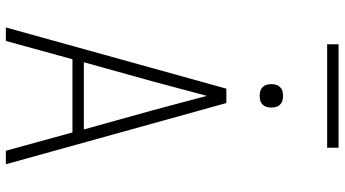

<svg xmlns="http://www.w3.org/2000/svg" viewBox="-274 -874 1149 640"><g transform="rotate(90 300.0 -554.5)"><path d="M72 0 276 -735H324L528 0H483L422 -222H178L117 0ZM188 -260H412L348 -490Q336 -535 324 -580Q312 -625 300 -670Q288 -625 276 -580Q264 -535 252 -490ZM300 -846Q292 -846 284.5 -848Q277 -850 271 -856Q265 -862 263 -869.5Q261 -877 261 -885Q261 -893 263 -900.5Q265 -908 271 -914Q277 -920 284.5 -922Q292 -924 300 -924Q308 -924 315.5 -922Q323 -920 329 -914Q335 -908 337 -900.5Q339 -893 339 -885Q339 -877 337 -869.5Q335 -862 329 -856Q323 -850 315.5 -848Q308 -846 300 -846ZM128 -1071V-1109H473V-1071Z"/></g></svg>

Font: Iosevka Extralight Extended
Style: Regular
Weight: 200
Width: 7
Monospace: yes
Designer: Belleve Invis
Foundry: Belleve Invis
Version: Version 32.5.0; ttfautohint (v1.8.4)